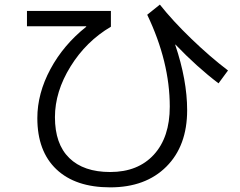

<svg xmlns="http://www.w3.org/2000/svg" viewBox="-20 -764 1040 831"><path d="M96.7 -716.8H460V-648.4Q352.5 -585 285.2 -476.1Q217.8 -367.2 217.8 -256.8Q217.8 -140.6 279.8 -80.1Q341.8 -19.5 457 -19.5Q577.1 -19.5 646 -94.7Q714.8 -169.9 714.8 -302.7Q714.8 -496.1 617.2 -700.2L671.9 -744.1Q726.6 -674.8 808.1 -596.2Q889.6 -517.6 966.8 -459L925.8 -403.3Q833 -473.6 739.3 -571.3L738.3 -570.3Q790 -417 790 -287.1Q790 -132.8 700.2 -43Q610.4 46.9 457 46.9Q306.6 46.9 224.1 -31.2Q141.6 -109.4 141.6 -252.9Q141.6 -359.4 198.2 -464.8Q254.9 -570.3 353.5 -648.4L352.5 -650.4H96.7Z"/></svg>

Font: Mgen+ 1c regular
Style: Regular
Weight: 400
Designer: [Source Han Sans]
Ryoko NISHIZUKA  (kana & ideographs); Paul D. Hunt (Latin, Greek & Cyrillic); Wenlong ZHANG  (bopomofo
Version: Version 1.059.20150602